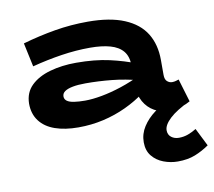

<svg xmlns="http://www.w3.org/2000/svg" viewBox="-81 -577 1037 929"><g transform="rotate(-10 437.5 -112.0)"><path d="M720 10Q681 10 649 -8Q617 -26 598 -59.5Q579 -93 579 -138V-238Q579 -282 557.5 -308Q536 -334 495 -345.5Q454 -357 396 -357Q327 -357 255 -346Q183 -335 110 -316L85 -433Q165 -456 244.5 -469.5Q324 -483 407 -483Q516 -483 586.5 -453.5Q657 -424 690.5 -369.5Q724 -315 724 -239V-166Q724 -143 735 -133.5Q746 -124 759 -124Q769 -124 777.5 -126.5Q786 -129 792 -131L826 -18Q809 -8 783.5 1Q758 10 720 10ZM275 13Q209 13 160.5 -4Q112 -21 85.5 -56Q59 -91 59 -142Q60 -196 95 -230Q130 -264 188.5 -280.5Q247 -297 317 -297Q409 -297 480 -281Q551 -265 611 -241V-159Q538 -178 473.5 -184.5Q409 -191 345 -191Q308 -191 282 -186Q256 -181 242.5 -171.5Q229 -162 229 -147Q229 -133 240.5 -124.5Q252 -116 275 -112.5Q298 -109 329 -109Q365 -109 411.5 -117.5Q458 -126 509.5 -143Q561 -160 611 -185L608 -97Q564 -64 510.5 -39Q457 -14 398 -0.5Q339 13 275 13ZM720 259Q684 259 650 246Q616 233 594.5 206.5Q573 180 573 139Q573 98 595.5 63Q618 28 654.5 1Q691 -26 735 -44L826 -19Q758 13 725 44Q692 75 692 101Q692 123 707.5 135Q723 147 745 147Q769 147 790.5 139Q812 131 831 119L875 207Q842 230 805.5 244.5Q769 259 720 259Z"/></g></svg>

Font: BioRhyme SemiExpanded ExtraBold
Style: Regular
Weight: 800
Width: 6
Designer: Aoife Mooney
Foundry: Aoife Mooney Type
Version: Version 1.600;gftools[0.9.33]